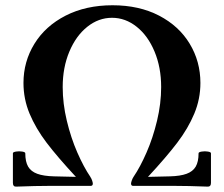

<svg xmlns="http://www.w3.org/2000/svg" viewBox="-20 -696 838 719"><path d="M28.3 -11.2V-122.1Q28.3 -126.5 40 -128.4Q51.8 -130.4 63.2 -128.4Q74.7 -126.5 74.7 -122.1Q74.7 -90.3 85.4 -72Q96.2 -53.7 119.6 -45.2Q143.1 -36.6 182.1 -35.6L264.2 -33.7Q195.3 -107.9 154.5 -161.6Q113.8 -215.3 90.8 -270.3Q67.9 -325.2 67.9 -385.3Q67.9 -465.3 108.9 -532Q149.9 -598.6 225.8 -637.5Q301.8 -676.3 401.4 -676.3Q501 -676.3 575.7 -637.5Q650.4 -598.6 690.4 -532.2Q730.5 -465.8 730.5 -385.3Q730.5 -325.2 707.5 -270.3Q684.6 -215.3 643.8 -161.6Q603 -107.9 534.2 -33.7L616.2 -35.6Q655.3 -36.6 678.7 -45.2Q702.1 -53.7 712.9 -72Q723.6 -90.3 723.6 -122.1Q723.6 -126.5 735.4 -128.4Q747.1 -130.4 758.5 -128.4Q770 -126.5 770 -122.1V-11.2Q770 2.9 758.8 2.9Q683.6 0 628.4 0H478Q474.6 0 472.7 -2.2Q470.7 -4.4 470.7 -8.3Q470.7 -12.2 473.6 -20.5Q476.6 -28.8 480 -33.7Q504.9 -70.3 528.8 -125Q552.7 -179.7 568.1 -243.9Q583.5 -308.1 583.5 -370.1Q583.5 -443.4 558.8 -502.7Q534.2 -562 491.9 -595.7Q449.7 -629.4 399.4 -629.4Q349.1 -629.4 306.9 -595.7Q264.6 -562 239.7 -502.7Q214.8 -443.4 214.8 -370.1Q214.8 -308.1 230.2 -243.9Q245.6 -179.7 269.5 -125Q293.5 -70.3 318.4 -33.7L318.8 -32.7Q322.3 -27.8 325 -20Q327.6 -12.2 327.6 -8.3Q327.6 -4.4 325.7 -2.2Q323.7 0 320.3 0H169.9Q115.2 0 39.6 2.9Q28.3 2.9 28.3 -11.2Z"/></svg>

Font: Junicode Two Beta VF
Style: Regular
Weight: 400
Designer: Peter S. Baker
Foundry: Briery Creek Software
Version: Version 1.031 beta; ttfautohint (v1.8.1.43-b0c9)